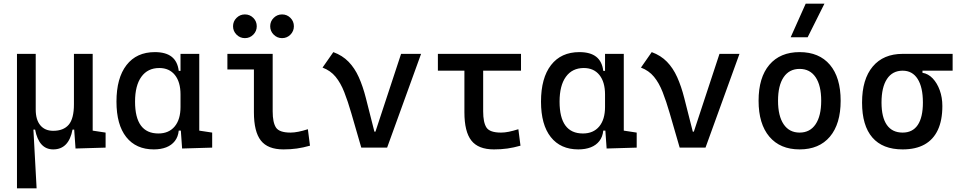

<svg xmlns="http://www.w3.org/2000/svg" viewBox="-20 -815 5313 1060"><path d="M273.9 9.8Q194.8 9.8 173.8 -99.6H146L73.7 -175.8V-517.6H177.2V-210Q177.2 -153.8 202.6 -123.3Q228 -92.8 273.9 -92.8Q330.6 -92.8 359.4 -126.5Q388.2 -160.2 388.2 -239.3L414.6 -99.6H380.4Q370.1 -44.9 343.5 -17.6Q316.9 9.8 273.9 9.8ZM73.7 224.6V-210L163.6 -115.7L182.1 224.6ZM397 4.9 388.2 -119.1V-210H491.7V-93.8L563 -83V0ZM388.2 -146.5V-517.6H491.7V-175.8Z M829.1 9.8Q731 9.8 677 -58.3Q623 -126.5 623 -253.9Q623 -384.3 678.5 -455.8Q733.9 -527.3 835 -527.3Q895 -527.3 927.7 -501.7Q960.4 -476.1 966.8 -423.8H1006.8L976.6 -293Q976.6 -362.3 945.6 -400.9Q914.6 -439.5 859.4 -439.5Q795.4 -439.5 760.5 -391.1Q725.6 -342.8 725.6 -253.9Q725.6 -78.1 854.5 -78.1Q912.1 -78.1 944.3 -116.7Q976.6 -155.3 976.6 -224.6V-252L1011.7 -93.8H966.8Q963.4 -59.6 945.3 -36.4Q927.2 -13.2 897.7 -1.7Q868.2 9.8 829.1 9.8ZM985.4 4.9 976.6 -119.1V-239.3L1080.1 -210V-93.8L1151.4 -83V0ZM976.6 -146.5V-517.6H1080.1V-175.8Z M1544.9 9.8Q1458.5 9.8 1420.2 -39.1Q1381.8 -87.9 1381.8 -195.3V-517.6H1485.4V-200.2Q1485.4 -138.7 1503.7 -110.8Q1522 -83 1584 -83Q1622.1 -83 1679.7 -101.6L1691.4 -10.7Q1653.8 0 1619.1 4.9Q1584.5 9.8 1544.9 9.8ZM1235.4 -431.6V-517.6H1390.6V-431.6ZM1537.1 -604.5Q1510.3 -604.5 1491 -623.8Q1471.7 -643.1 1471.7 -669.9Q1471.7 -697.3 1491 -716.3Q1510.3 -735.4 1537.1 -735.4Q1564.5 -735.4 1583.5 -716.3Q1602.5 -697.3 1602.5 -669.9Q1602.5 -643.1 1583.5 -623.8Q1564.5 -604.5 1537.1 -604.5ZM1332 -604.5Q1305.2 -604.5 1285.9 -623.8Q1266.6 -643.1 1266.6 -669.9Q1266.6 -697.3 1285.9 -716.3Q1305.2 -735.4 1332 -735.4Q1359.4 -735.4 1378.4 -716.3Q1397.5 -697.3 1397.5 -669.9Q1397.5 -643.1 1378.4 -623.8Q1359.4 -604.5 1332 -604.5Z M1974.6 0 2043.9 -87.9H2052.7L2194.3 -517.6H2304.7L2117.2 0ZM1974.6 0 1919.4 -190.4Q1900.4 -255.9 1880.6 -306.4Q1860.8 -356.9 1832.8 -391.1Q1804.7 -425.3 1760.7 -441.9L1820.3 -527.3Q1870.6 -508.8 1904.3 -474.1Q1938 -439.5 1960.7 -389.2Q1983.4 -338.9 2000 -273.4L2059.6 -38.6Z M2707 9.8Q2620.6 9.8 2582.3 -39.1Q2543.9 -87.9 2543.9 -195.3V-517.6H2647.5V-200.2Q2647.5 -138.7 2665.8 -110.8Q2684.1 -83 2746.1 -83Q2766.1 -83 2789.1 -87.6Q2812 -92.3 2841.8 -101.6L2853.5 -10.7Q2815.9 0 2781.2 4.9Q2746.6 9.8 2707 9.8ZM2397.5 -424.8V-517.6H2856.4V-424.8Z M3172.9 9.8Q3074.7 9.8 3020.8 -58.3Q2966.8 -126.5 2966.8 -253.9Q2966.8 -384.3 3022.2 -455.8Q3077.6 -527.3 3178.7 -527.3Q3238.8 -527.3 3271.5 -501.7Q3304.2 -476.1 3310.5 -423.8H3350.6L3320.3 -293Q3320.3 -362.3 3289.3 -400.9Q3258.3 -439.5 3203.1 -439.5Q3139.2 -439.5 3104.2 -391.1Q3069.3 -342.8 3069.3 -253.9Q3069.3 -78.1 3198.2 -78.1Q3255.9 -78.1 3288.1 -116.7Q3320.3 -155.3 3320.3 -224.6V-252L3355.5 -93.8H3310.5Q3307.1 -59.6 3289.1 -36.4Q3271 -13.2 3241.5 -1.7Q3211.9 9.8 3172.9 9.8ZM3329.1 4.9 3320.3 -119.1V-239.3L3423.8 -210V-93.8L3495.1 -83V0ZM3320.3 -146.5V-517.6H3423.8V-175.8Z M3732.4 0 3801.8 -87.9H3810.5L3952.1 -517.6H4062.5L3875 0ZM3732.4 0 3677.2 -190.4Q3658.2 -255.9 3638.4 -306.4Q3618.7 -356.9 3590.6 -391.1Q3562.5 -425.3 3518.6 -441.9L3578.1 -527.3Q3628.4 -508.8 3662.1 -474.1Q3695.8 -439.5 3718.5 -389.2Q3741.2 -338.9 3757.8 -273.4L3817.4 -38.6Z M4394.5 9.8Q4287.1 9.8 4227.5 -60.5Q4168 -130.9 4168 -258.8Q4168 -387.2 4227.5 -457.3Q4287.1 -527.3 4394.5 -527.3Q4502.4 -527.3 4561.8 -457.3Q4621.1 -387.2 4621.1 -258.8Q4621.1 -130.9 4561.8 -60.5Q4502.4 9.8 4394.5 9.8ZM4394.5 -83Q4451.7 -83 4482.7 -128.9Q4513.7 -174.8 4513.7 -258.8Q4513.7 -343.3 4482.7 -388.9Q4451.7 -434.6 4394.5 -434.6Q4337.4 -434.6 4306.4 -388.9Q4275.4 -343.3 4275.4 -258.8Q4275.4 -174.8 4306.4 -128.9Q4337.4 -83 4394.5 -83ZM4345.2 -609.4 4428.2 -794.9H4531.7L4439 -609.4Z M4963.4 9.8Q4853 9.8 4796.1 -55.9Q4739.3 -121.6 4739.3 -249Q4739.3 -377.4 4798.1 -447.5Q4856.9 -517.6 4963.4 -517.6L5072.8 -486.8V-413.1Q5104.5 -408.2 5129.2 -382.3Q5153.8 -356.4 5168.2 -316.7Q5182.6 -276.9 5182.6 -229.5Q5182.6 -150.9 5157.7 -97.7Q5132.8 -44.4 5084.2 -17.3Q5035.6 9.8 4963.4 9.8ZM4963.4 -83Q5018.6 -83 5046.9 -125.2Q5075.2 -167.5 5075.2 -249Q5075.2 -333.5 5046.1 -379.2Q5017.1 -424.8 4963.4 -424.8Q4907.2 -424.8 4877 -379.2Q4846.7 -333.5 4846.7 -249Q4846.7 -167.5 4876.2 -125.2Q4905.8 -83 4963.4 -83ZM4963.4 -424.8V-517.6H5239.3V-424.8Z"/></svg>

Font: Cascadia Code
Style: Regular
Weight: 400
Monospace: yes
Designer: Aaron Bell
Foundry: Saja Typeworks
Version: Version 2106.017